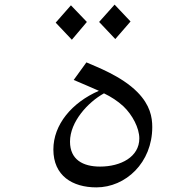

<svg xmlns="http://www.w3.org/2000/svg" viewBox="-20 -776 740 831"><path d="M545 -683 476 -756 409 -681 479 -607ZM356 -681 287 -753 221 -678 291 -604ZM575 -377C505 -448 394 -488 354 -506L299 -430C338 -413 375 -398 408 -383C291 -332 211 -237 211 -129C211 -15 294 35 397 35C524 35 639 -72 639 -226C639 -269 630 -321 575 -377ZM413 -55C339 -55 283 -85 283 -163C283 -249 360 -333 430 -372C461 -357 489 -339 514 -316C553 -279 583 -222 583 -177C583 -97 503 -55 413 -55Z"/></svg>

Font: Kawkab Mono Light
Style: Bold
Weight: 400
Monospace: yes
Designer: Abdullah Arif
Foundry: Abdullah Arif
Version: Version 1.000;PS 000.500;hotconv 1.0.88;makeotf.lib2.5.64775